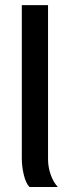

<svg xmlns="http://www.w3.org/2000/svg" viewBox="-20 -745 281 765"><path d="M97.2 0Q83 -15.1 75 -47.9Q66.9 -80.6 66.9 -115.2V-724.6H171.4V-110.8Q171.4 -79.1 182.1 -48.8Q192.9 -18.6 210.4 0Z"/></svg>

Font: Arimo Medium
Style: Regular
Weight: 500
Designer: Steve Matteson
Foundry: Monotype Imaging Inc.
Version: Version 1.33